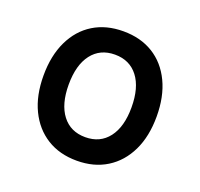

<svg xmlns="http://www.w3.org/2000/svg" viewBox="-114 -747 927 890"><g transform="rotate(20 350.0 -302.0)"><path d="M350 17Q265 17 202.5 -22Q140 -61 105.5 -132.5Q71 -204 71 -302Q71 -400 105.5 -472Q140 -544 202.5 -582.5Q265 -621 350 -621Q435 -621 497.5 -582.5Q560 -544 594.5 -472Q629 -400 629 -302Q629 -204 594.5 -132.5Q560 -61 497.5 -22Q435 17 350 17ZM350 -99Q423 -99 464 -152.5Q505 -206 505 -302Q505 -399 464 -452.5Q423 -506 350 -506Q277 -506 236 -452.5Q195 -399 195 -302Q195 -206 236 -152.5Q277 -99 350 -99Z"/></g></svg>

Font: Martian Mono Medium
Style: Regular
Weight: 500
Monospace: yes
Designer: Roman Shamin
Foundry: Evil Martians
Version: Version 1.000; ttfautohint (v1.8.4.7-5d5b)